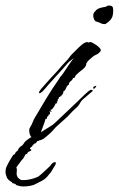

<svg xmlns="http://www.w3.org/2000/svg" viewBox="-119 -485 429 694"><path d="M10 21Q-16 11 -13 -19L-9 -27Q-4 -35 -1 -43Q2 -51 6 -58Q27 -94 48.5 -129.5Q70 -165 94 -199Q95 -200 95.5 -201.5Q96 -203 97 -203V-205Q102 -209 111 -222.5Q120 -236 130.5 -251.5Q141 -267 148 -275Q141 -270 133.5 -264Q126 -258 120 -250Q117 -246 105.5 -233.5Q94 -221 80 -205.5Q66 -190 55 -177.5Q44 -165 41 -161Q29 -148 24 -148Q22 -148 22 -150Q22 -154 29 -163L61 -199Q68 -207 74.5 -213.5Q81 -220 87 -227Q92 -232 96.5 -238Q101 -244 106 -249L122 -266Q127 -271 131.5 -277.5Q136 -284 141 -289Q171 -320 183 -328Q195 -336 202 -331Q204 -333 207 -333Q210 -333 213 -331.5Q216 -330 218 -329Q222 -327 230 -321.5Q238 -316 243 -309.5Q248 -303 242 -297Q236 -290 228 -287Q220 -284 213 -277Q208 -273 202.5 -268Q197 -263 194 -257L193 -256Q194 -245 179 -233.5Q164 -222 156 -214Q153 -211 151 -204H150L145 -203Q143 -196 136.5 -191.5Q130 -187 130 -179Q124 -177 119.5 -166Q115 -155 110 -155V-152Q110 -147 104 -140.5Q98 -134 94 -134Q94 -133 94 -131Q94 -129 93 -129Q89 -126 89 -118H86V-117L88 -112L82 -111Q81 -107 75 -97.5Q69 -88 64 -88V-87H63L68 -82H67V-81H66Q62 -83 60 -83V-82Q62 -78 62 -76Q62 -70 55 -70Q55 -69 55 -69L57 -67V-66Q50 -65 50 -55H48L46 -56Q44 -49 41.5 -41.5Q39 -34 36 -27Q35 -22 32.5 -17.5Q30 -13 30 -7H31V-8Q42 -16 57 -24.5Q72 -33 82 -43L160 -117L190 -146Q192 -148 198 -153Q204 -158 208 -160Q210 -161 214 -159.5Q218 -158 216 -156L188 -132Q175 -122 170 -112Q165 -102 152 -91Q143 -83 135 -74Q127 -65 118 -57L91 -33Q82 -25 73.5 -15Q65 -5 55 3L42 14Q38 17 31.5 20Q25 23 19 23Q16 23 10 21ZM220 -164Q218 -164 218 -168Q218 -172 220 -172Q222 -172 224.5 -173.5Q227 -175 228 -175Q229 -175 229 -174Q229 -172 225.5 -168Q222 -164 220 -164ZM262 -398H259Q250 -398 248 -400Q245 -401 239.5 -403.5Q234 -406 229 -407Q221 -409 218 -426V-428Q218 -439 226 -445Q231 -453 244 -456.5Q257 -460 262 -460Q269 -465 275 -465Q290 -465 290 -452Q291 -431 285 -420Q279 -409 262 -398ZM-52 186Q-56 186 -60 184Q-61 183 -61.5 182Q-62 181 -64 180Q-65 179 -68.5 178.5Q-72 178 -74 177Q-75 176 -75 175Q-75 174 -77 173Q-78 172 -79 171.5Q-80 171 -82 170Q-86 167 -89 164Q-92 161 -93 159Q-95 154 -97 148.5Q-99 143 -99 137Q-99 124 -94.5 115.5Q-90 107 -85 97Q-83 94 -81 91Q-79 88 -77 84Q-74 80 -72.5 77Q-71 74 -67 73Q-65 72 -64 69Q-63 66 -62 65Q-61 63 -59 62.5Q-57 62 -56 61Q-54 58 -52.5 54Q-51 50 -48 48Q-46 45 -43 43.5Q-40 42 -37 39Q-35 37 -33 33.5Q-31 30 -30 29Q-28 26 -18 18.5Q-8 11 -2 9Q4 6 13 6Q18 6 22.5 8Q27 10 29 18L19 25H15Q13 32 7 34Q5 34 5 34Q4 36 2.5 37Q1 38 -1 40Q-2 41 -2 42.5Q-2 44 -4 45Q-5 46 -6.5 46.5Q-8 47 -9 49Q-12 53 -9.5 54Q-7 55 -6 57Q-5 60 -12 62Q-19 64 -21 71Q-27 72 -28.5 76Q-30 80 -33 85L-43 97L-60 120Q-58 123 -58 130Q-58 133 -58.5 136.5Q-59 140 -59 143Q-59 148 -56 154Q-53 160 -44 165Q-42 166 -34 166Q-23 166 -9 163Q5 160 18 154Q23 151 32.5 142.5Q42 134 51 125.5Q60 117 62 115Q71 101 80 101Q83 101 83 104Q83 107 80 113Q75 120 70 129.5Q65 139 57 147Q47 161 32.5 168.5Q18 176 10 180Q4 184 -9 186.5Q-22 189 -34 189Q-46 189 -52 186Z"/></svg>

Font: Cherish
Style: Regular
Weight: 400
Designer: Robert E. Leuschke
Foundry: Robert E. Leuschke
Version: Version 1.005